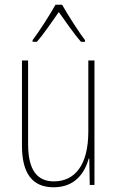

<svg xmlns="http://www.w3.org/2000/svg" viewBox="-20 -783 498 813"><path d="M243 -763H215C191 -720 144 -647 118 -613V-606H136C166 -640 203 -695 229 -732C257 -693 292 -641 323 -606H340V-613C320 -638 268 -718 243 -763ZM380 -527H354V-227C354 -82 296 -15 208 -15C138 -15 99 -62 99 -173V-527H73V-166C73 -49 117 10 207 10C300 10 339 -53 356 -112H358L360 0H380Z"/></svg>

Font: Noto Sans Thai Cond Thin
Style: Regular
Weight: 100
Width: 3
Designer: Monotype Design Team
Foundry: Monotype Imaging Inc.
Version: Version 2.002